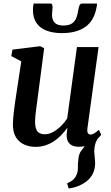

<svg xmlns="http://www.w3.org/2000/svg" viewBox="-20 -821 629 1087"><path d="M368.5 246 360 216.5Q382 207.5 394.5 196Q407 184.5 413.5 168Q421.5 151 421 128.8Q420.5 106.5 423.5 83Q425.5 50 442.2 29.2Q459 8.5 471.5 -8.5L542.5 -48.5Q526.5 -29 520 -8Q513.5 13 513.5 37.5Q514 51.5 516.2 69.2Q518.5 87 518.5 103.5Q518.5 135 506 161.2Q493.5 187.5 467.5 207.5Q447.5 222.5 423.5 232.2Q399.5 242 368.5 246ZM181 10.5Q148 10.5 119.2 -1.8Q90.5 -14 72 -41.2Q53.5 -68.5 53 -114.5Q53 -131.5 54.8 -152.8Q56.5 -174 59.5 -197.5Q62.5 -221 65.8 -244.8Q69 -268.5 72.5 -289.5L100.5 -473.5L44 -503.5L50.5 -540L208 -559.5L230 -548L196 -288Q193.5 -267 190.5 -245.5Q187.5 -224 184.8 -203.5Q182 -183 180.2 -165.2Q178.5 -147.5 178.5 -134Q178.5 -106.5 184.8 -90.5Q191 -74.5 203.2 -67.8Q215.5 -61 234 -61Q257.5 -61 281 -74Q304.5 -87 325.2 -107.2Q346 -127.5 360.5 -150.5L415.5 -554.5H538L475 -95Q472.5 -76.5 477.5 -67.8Q482.5 -59 492 -59Q501 -59 511.8 -65Q522.5 -71 540 -86L553 -58Q547 -49 529.8 -32.8Q512.5 -16.5 486.5 -3.2Q460.5 10 427.5 10Q392.5 10 375.5 -6Q358.5 -22 357.5 -48.5Q357 -51.5 357.2 -56.8Q357.5 -62 358.2 -68.8Q359 -75.5 360 -82.5Q361 -89.5 361.5 -95.5L360 -96Q346 -76.5 328.2 -57.5Q310.5 -38.5 288.2 -23.2Q266 -8 239.2 1.2Q212.5 10.5 181 10.5ZM265 -801Q273.5 -801 275.5 -794.5Q277.5 -788 277.5 -778Q277 -769 275.8 -758Q274.5 -747 274.5 -738Q274 -710.5 288.8 -693.5Q303.5 -676.5 338.5 -676.5Q371.5 -676.5 388.8 -689.2Q406 -702 413.2 -722.5Q420.5 -743 423.5 -766Q425.5 -779.5 430 -790.2Q434.5 -801 445 -801H529Q529 -797.5 529 -793.5Q529 -789.5 527.5 -784Q514.5 -705.5 464.2 -669.5Q414 -633.5 330 -633.5Q281 -633.5 243.8 -647.5Q206.5 -661.5 186.2 -691.2Q166 -721 166.5 -767.5Q166.5 -775.5 167.5 -784Q168.5 -792.5 170.5 -801Z"/></svg>

Font: Merriweather 36pt SemiBold
Style: Italic
Weight: 600
Italic angle: -7.8°
Version: Version 2.101